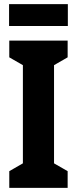

<svg xmlns="http://www.w3.org/2000/svg" viewBox="-20 -911 373 931"><path d="M308 0H25V-81L91 -119V-595L25 -633V-714H308V-633L242 -595V-119L308 -81ZM309 -891V-785H24V-891Z"/></svg>

Font: Noto Sans Sinhala ExtraCondensed ExtraBold
Style: Regular
Weight: 800
Width: 2
Designer: Jelle Bosma - Monotype Design Team
Foundry: Monotype Imaging Inc.
Version: Version 2.006; ttfautohint (v1.8.4.7-5d5b)